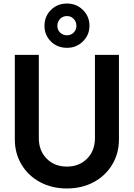

<svg xmlns="http://www.w3.org/2000/svg" viewBox="-20 -1056 758 1088"><path d="M64 -266V-745H200V-273Q200 -202 244.5 -157Q289 -112 359 -112Q429 -112 473.5 -157Q518 -202 518 -273V-745H654V-266Q654 -187 616 -123.5Q578 -60 511 -24Q444 12 359 12Q274 12 207 -24Q140 -60 102 -123.5Q64 -187 64 -266ZM232 -910Q232 -963 268.5 -999.5Q305 -1036 360 -1036Q413 -1036 450 -999.5Q487 -963 487 -910Q487 -858 450 -821.5Q413 -785 360 -785Q305 -785 268.5 -821Q232 -857 232 -910ZM360 -856Q382 -856 397.5 -871.5Q413 -887 413 -910Q413 -933 397.5 -949Q382 -965 360 -965Q336 -965 320.5 -949Q305 -933 305 -910Q305 -887 320.5 -871.5Q336 -856 360 -856Z"/></svg>

Font: Eudoxus Sans
Style: Bold
Weight: 700
Designer: Stijn de Vries
Foundry: tokotype
Version: Version 2.005